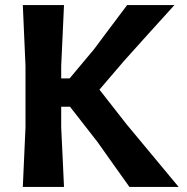

<svg xmlns="http://www.w3.org/2000/svg" viewBox="-20 -733 732 753"><path d="M69.5 0Q72 -57.5 74.5 -112Q77 -166.5 80 -233.5V-474.5Q77 -544 74.5 -599Q72 -654 69.5 -713H231Q228.5 -654 225.8 -599Q223 -544 220 -474.5V-425.5H253L348.5 -539.5Q379.5 -581.5 409.5 -621.2Q439.5 -661 478.5 -713H664Q612.5 -656 563.2 -601.8Q514 -547.5 465 -492.5L370 -381.5L476 -246Q508 -207.5 545 -163Q582 -118.5 617.5 -75.8Q653 -33 680.5 0H487.5Q452.5 -49 422 -92Q391.5 -135 362.5 -176L254.5 -314.5H220V-233.5Q223 -166.5 225.8 -112.2Q228.5 -58 231 0Z"/></svg>

Font: Commissioner Loud SemiBold
Style: Regular
Weight: 600
Designer: Kostas Bartsokas
Foundry: Kostas Bartsokas
Version: Version 1.000; ttfautohint (v1.8.3)